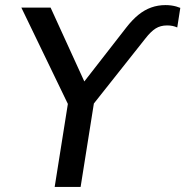

<svg xmlns="http://www.w3.org/2000/svg" viewBox="-20 -735 729 755"><path d="M195 0 253 -365 262 -295 64 -705H179L316 -405H304L476 -626Q500 -657 524 -676.5Q548 -696 574.5 -705.5Q601 -715 631 -715Q643 -715 653.5 -713.5Q664 -712 673 -709.5Q682 -707 689 -704L677 -627Q668 -631 658.5 -633Q649 -635 637 -635Q611 -635 592 -623Q573 -611 552 -584L323 -295L355 -365L297 0Z"/></svg>

Font: Nunito Sans 10pt SemiCondensed SemiBold
Style: Italic
Weight: 600
Width: 4
Italic angle: -9°
Designer: Vernon Adams
Foundry: Vernon Adams
Version: Version 3.101;gftools[0.9.27]